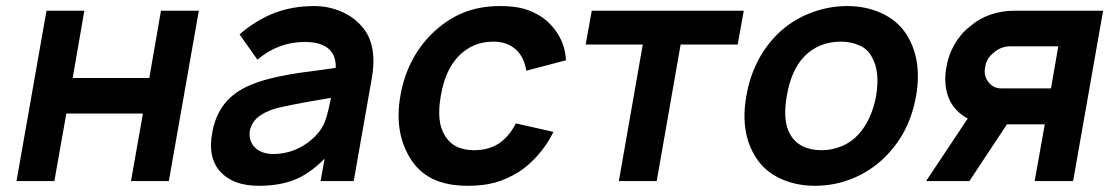

<svg xmlns="http://www.w3.org/2000/svg" viewBox="-20 -598 3675 634"><path d="M636.5 -562.5 537.5 0H412.5L452 -223H199L159.5 0H34.5L133.5 -562.5H258.5L220 -340.5H473L511.5 -562.5Z M1038.5 0 1052 -74Q1002 -24 952 -4Q901.5 15.5 834.5 15.5Q750 15.5 707.5 -31Q665.5 -78 680.5 -157.5Q689.5 -213.5 720 -253.5Q750.5 -293.5 807.5 -317.5Q828.5 -326.5 853 -333.5Q877.5 -340.5 906.2 -346.5Q935 -352.5 969.2 -357.5Q1003.5 -362.5 1044 -367.5L1088.5 -374Q1090.5 -414.5 1064.8 -437Q1039 -459.5 986.5 -459.5Q899 -459.5 830 -401L771 -484.5Q825.5 -531.5 885.5 -554.8Q945.5 -578 1017.5 -578Q1061.5 -578 1101.5 -562Q1141.5 -546 1167.5 -518.5Q1229 -458.5 1207.5 -338.5L1148 0ZM1073 -275Q973 -258.5 911.5 -245Q869 -236.5 840.2 -217.2Q811.5 -198 805 -166.5Q802.5 -150 806.8 -136Q811 -122 821.2 -111.5Q831.5 -101 847 -95.2Q862.5 -89.5 882.5 -89.5Q927.5 -89.5 967 -109.2Q1006.5 -129 1033.5 -162.5Q1050 -184 1057.5 -210Q1061.5 -223 1065.2 -239Q1069 -255 1073 -275Z M1718 -364.5Q1710.5 -410 1683.5 -434.5Q1654.5 -460.5 1609.5 -460.5Q1538.5 -460.5 1491.5 -409.5Q1449.5 -364.5 1435.5 -281Q1421 -197.5 1447 -154Q1475 -102 1546 -102Q1596 -102 1631.5 -127Q1663 -150.5 1683.5 -190.5L1807.5 -162.5Q1788.5 -123 1758.2 -88Q1728 -53 1693 -30Q1672 -17.5 1652.5 -8.8Q1633 0 1614 5Q1575.5 15.5 1525 15.5Q1456 15.5 1409 -7.2Q1362 -30 1333.5 -77Q1281.5 -162.5 1302 -281Q1323 -403.5 1405 -485.5Q1453 -532.5 1507.8 -555.2Q1562.5 -578 1631.5 -578Q1676.5 -578 1708 -569.5Q1740 -561 1771 -540.5Q1804 -516.5 1825 -481Q1846 -445.5 1849 -399Z M2416 -451H2227.5L2148.5 0H2023.5L2102.5 -451H1914L1934 -562.5H2436Z M2476 -78Q2423 -160.5 2444.5 -281Q2465.5 -403.5 2547.5 -485.5Q2593 -530 2653.5 -554Q2714 -578 2777 -578Q2840.5 -578 2892 -554Q2943.5 -530 2972.5 -485.5Q3026 -402.5 3005 -281Q2994.5 -222 2969.8 -172Q2945 -122 2901 -78Q2854 -32.5 2794.8 -8.5Q2735.5 15.5 2671.5 15.5Q2608 15.5 2556.5 -8.5Q2505 -32.5 2476 -78ZM2859 -409.5Q2846.5 -435 2818.5 -447.8Q2790.5 -460.5 2756 -460.5Q2720 -460.5 2689 -447.8Q2658 -435 2634 -409.5Q2592 -364.5 2578 -281Q2563.5 -197.5 2589.5 -154Q2604 -128.5 2630.2 -115.2Q2656.5 -102 2692.5 -102Q2727 -102 2759.2 -115.2Q2791.5 -128.5 2814.5 -154Q2858 -201.5 2873 -281Q2886.5 -362.5 2859 -409.5Z M3622.5 -562.5 3523.5 0H3396.5L3430 -187.5H3305L3181 0H3038L3175.5 -206.5Q3150.5 -220 3135 -238.5Q3112.5 -264 3105 -300.2Q3097.5 -336.5 3105 -376Q3108 -394.5 3114.5 -413.5Q3121 -432.5 3131 -450Q3141 -467.5 3154.2 -483.2Q3167.5 -499 3184 -511.5Q3213 -537 3251 -549.8Q3289 -562.5 3326.5 -562.5ZM3474.5 -445H3311Q3282 -443 3260 -423Q3237 -404.5 3233 -376Q3227.5 -349 3242.5 -329Q3259 -306 3287 -306H3450.5Z"/></svg>

Font: Russisch Sans
Style: Bold Italic
Weight: 700
Italic angle: -10°
Designer: Michael Sharanda (font) & Cristiano Sobral (main changes)
Foundry: Michael Sharanda
Version: Version 2.00;September 8, 2020;FontCreator 13.0.0.2681 64-bi